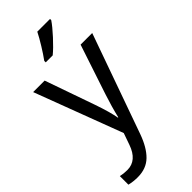

<svg xmlns="http://www.w3.org/2000/svg" viewBox="-313 -818 1110 1110"><g transform="rotate(-45 242.0 -263.0)"><path d="M95 -536 202 -231Q234 -139 243 -85H246Q263 -157 288 -232L389 -536H484L267 74Q238 155 194.5 197.5Q151 240 81 240Q44 240 12 232V162Q38 168 68 168Q146 168 179 73L204 2L1 -536ZM369 -756Q349 -726 306 -679Q263 -632 231 -606H174V-618Q196 -648 222.5 -691Q249 -734 265 -766H369Z"/></g></svg>

Font: Noto Sans Display
Style: Regular
Weight: 400
Designer: Monotype Design team
Foundry: Monotype Imaging Inc.
Version: Version 1.000